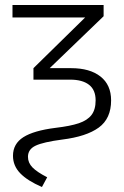

<svg xmlns="http://www.w3.org/2000/svg" viewBox="-20 -543 495 769"><path d="M32 81Q32 33 73.5 6.5Q115 -20 203 -31Q262 -38 296 -49.5Q330 -61 346.5 -82.5Q363 -104 363 -141Q363 -183 336.5 -203.5Q310 -224 261 -224H114V-270L321 -473H30V-523H395V-478L179 -270H265Q340 -270 382.5 -236.5Q425 -203 425 -141Q425 -68 375.5 -32Q326 4 229 16Q153 26 122.5 40.5Q92 55 92 85Q92 109 110 127.5Q128 146 169 167L148 206Q90 181 61 151Q32 121 32 81Z"/></svg>

Font: Fira Sans Light
Style: Regular
Weight: 300
Designer: bBox Type GmbH & Carrois Corporate GbR & Edenspiekermann AG
Foundry: bBox Type GmbH & Carrois Corporate GbR & Edenspiekermann AG
Version: Version 4.301